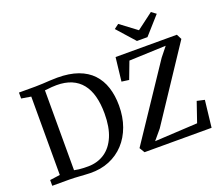

<svg xmlns="http://www.w3.org/2000/svg" viewBox="-152 -1202 1672 1441"><g transform="rotate(-20 684.0 -481.5)"><path d="M336 8Q317.5 7.5 296.5 6.2Q275.5 5 254 3.5Q232.5 2 212 1Q191.5 0 173 0H36.5V-46L117.5 -57V-683L41 -695.5V-743H172Q202 -743 231.2 -744.8Q260.5 -746.5 289.5 -748.2Q318.5 -750 348.5 -750Q444.5 -750 513.8 -725Q583 -700 627 -653.2Q671 -606.5 692.2 -541Q713.5 -475.5 713.5 -395Q713.5 -304.5 686.5 -229.8Q659.5 -155 609.8 -101.2Q560 -47.5 490.8 -18.8Q421.5 10 336 8ZM342.5 -44.5Q416.5 -45.5 472.5 -83Q528.5 -120.5 559.8 -193.8Q591 -267 591 -375.5Q591 -453.5 575 -513.8Q559 -574 526 -615.2Q493 -656.5 442.8 -677.8Q392.5 -699 324.5 -699Q304.5 -699 286.8 -697.5Q269 -696 254.8 -694.2Q240.5 -692.5 230 -692V-54Q248.5 -50 267 -47.8Q285.5 -45.5 304.5 -45Q323.5 -44.5 342.5 -44.5ZM773.5 0 748.5 -41.5 1136.5 -622 1196 -696.5 902 -685 850.5 -549 792 -557 813.5 -745.5H1303L1324 -704.5L941.5 -128L876.5 -50.5L1218.5 -69L1273 -228L1333.5 -214.5L1309 0ZM1005.5 -804 880 -945 917 -972.5 1047.5 -874.5 1178 -972.5 1215 -945 1089.5 -804Z"/></g></svg>

Font: Merriweather 36pt Medium
Style: Regular
Weight: 500
Version: Version 2.100